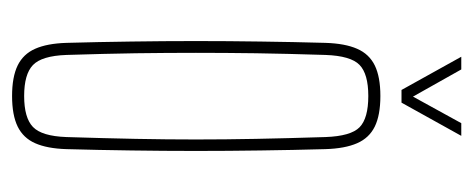

<svg xmlns="http://www.w3.org/2000/svg" viewBox="-253 -526 784 318"><g transform="rotate(90 139.0 -367.0)"><path d="M139 5Q107.5 5 88.5 -4.2Q69.5 -13.5 60.8 -33.2Q52 -53 51 -85Q49.5 -138.5 48.8 -192.2Q48 -246 48 -299.5Q48 -353 48.8 -406.8Q49.5 -460.5 51 -514Q52 -546.5 60.8 -566.5Q69.5 -586.5 88.5 -595.8Q107.5 -605 139 -605Q170.5 -605 189.5 -595.8Q208.5 -586.5 217.2 -566.5Q226 -546.5 227 -514Q228.5 -460.5 229.2 -406.8Q230 -353 230 -299.5Q230 -246 229.2 -192.2Q228.5 -138.5 227 -85Q226 -53 217.2 -33.2Q208.5 -13.5 189.5 -4.2Q170.5 5 139 5ZM139 -15Q175 -15 190.2 -29.5Q205.5 -44 207 -85Q209 -148.5 210 -200Q211 -251.5 211 -299.5Q211 -347.5 210 -399Q209 -450.5 207 -514Q205.5 -556 190.8 -570.5Q176 -585 139 -585Q102.5 -585 87.5 -570.5Q72.5 -556 71 -514Q69 -450.5 68.2 -399Q67.5 -347.5 67.5 -299.5Q67.5 -251.5 68.2 -200Q69 -148.5 71 -85Q72.5 -44 87.8 -29.5Q103 -15 139 -15ZM129 -640 74 -739H95L140 -659L184 -739H205L150 -640Z"/></g></svg>

Font: Big Shoulders Display SC Thin
Style: Regular
Weight: 100
Designer: Patric King
Foundry: XO Type Co
Version: Version 2.002